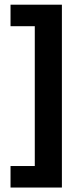

<svg xmlns="http://www.w3.org/2000/svg" viewBox="-20 -696 355 839"><path d="M250.5 123.5H26V29.5H132V-581.5H26V-675.5H250.5Z"/></svg>

Font: Anek Telugu Medium SemiBold
Style: Regular
Weight: 600
Version: Version 1.003